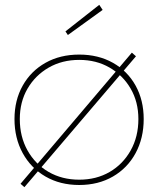

<svg xmlns="http://www.w3.org/2000/svg" viewBox="-20 -756 655 795"><path d="M81 19 65 5 526 -538 543 -523ZM308 10Q229 10 168.5 -25Q108 -60 74 -122Q40 -184 40 -263Q40 -341 74 -401.5Q108 -462 168.5 -496Q229 -530 308 -530Q387 -530 447.5 -496Q508 -462 541.5 -401.5Q575 -341 575 -263Q575 -184 541.5 -122Q508 -60 447.5 -25Q387 10 308 10ZM308 -12Q379 -12 434 -44Q489 -76 521 -133Q553 -190 553 -263Q553 -334 521 -389Q489 -444 434 -476Q379 -508 308 -508Q237 -508 181.5 -476Q126 -444 94 -389Q62 -334 62 -263Q62 -190 94 -133Q126 -76 181.5 -44Q237 -12 308 -12ZM261 -611 251 -626 391 -736 405 -715Z"/></svg>

Font: Lexend Deca Thin
Style: Regular
Weight: 250
Designer: Bonnie Shaver-Troup, Thomas Jockin
Foundry: Lexend
Version: Version 1.007